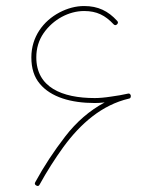

<svg xmlns="http://www.w3.org/2000/svg" viewBox="-20 -614 534 643"><path d="M100.6 6.8C106 10.3 110.4 9.3 112.8 3.9C136.7 -39.6 163.1 -81.1 191.9 -121.1C250 -200.7 321.8 -262.7 411.6 -283.7C416 -284.2 418 -287.1 418 -291.5C418.5 -292.5 418.5 -293.5 418 -293.9C416.5 -299.8 413.1 -301.8 407.7 -300.3C406.7 -299.8 405.8 -299.8 405.3 -299.8C391.1 -296.4 373.5 -293.5 352.1 -290.5C330.1 -287.1 312 -285.6 297.4 -285.6C187 -285.6 101.6 -321.8 101.6 -421.9C101.6 -452.6 109.9 -479.5 126 -502.9C158.2 -549.3 210.9 -577.1 261.7 -577.1C304.2 -577.1 332.5 -562.5 360.4 -532.7C364.3 -528.8 368.2 -528.8 372.1 -532.7C376 -536.6 376 -540.5 372.1 -544.4C342.3 -577.1 308.6 -593.8 261.7 -593.8C233.9 -593.8 206.1 -586.4 179.2 -572.3C124.5 -543.5 85 -490.2 85 -421.9C85 -385.3 94.2 -356 113.3 -333.5C150.4 -288.6 217.8 -269 297.4 -269C306.6 -269 317.9 -269.5 330.6 -271C279.8 -243.7 235.8 -205.6 198.2 -156.7C160.6 -107.9 127 -57.1 98.1 -3.9C95.7 0.5 96.2 3.9 100.6 6.8Z"/></svg>

Font: Mikhak Thin
Style: Regular
Weight: 100
Designer: Amin Abedi
Version: Version 3.2